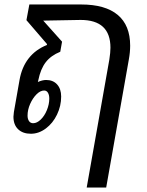

<svg xmlns="http://www.w3.org/2000/svg" viewBox="-20 -587 656 857"><path d="M561 -383Q561 -354 555 -321L454 250H367L468 -321Q473 -353 473 -374Q473 -498 340 -498L173 -495L257 -401L249 -356Q207 -339 184 -309Q161 -279 151 -229L149 -221Q169 -230 186 -230Q217 -230 235 -210Q253 -190 253 -156Q253 -114 234.5 -75.5Q216 -37 184.5 -13.5Q153 10 118 10Q82 10 61 -10Q40 -30 40 -66Q40 -71 42 -87L67 -229Q77 -287 108 -326.5Q139 -366 189 -386L190 -390L98 -497L111 -567H342Q450 -567 505.5 -520.5Q561 -474 561 -383ZM177 -183Q160 -183 143 -166Q126 -149 114.5 -123Q103 -97 103 -71Q103 -56 109.5 -46.5Q116 -37 128 -37Q145 -37 162 -53.5Q179 -70 189.5 -96Q200 -122 200 -147Q200 -163 194 -173Q188 -183 177 -183Z"/></svg>

Font: KoHo Medium
Style: Italic
Weight: 500
Italic angle: -10°
Designer: Cadson Demak & Katatrad Team
Foundry: Cadson Demak Co.,Ltd.
Version: Version 1.000